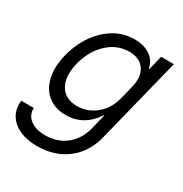

<svg xmlns="http://www.w3.org/2000/svg" viewBox="-191 -639 933 978"><g transform="rotate(30 275.5 -150.0)"><path d="M162.5 210Q70.8 210 20 166.2Q-30.8 122.5 -22.5 50H50.8Q50 92.5 82.1 117.1Q114.2 141.7 170 141.7Q241.7 141.7 292.1 101.3Q342.5 60.8 360 -10L380.8 -95H377.5Q346.7 -48.3 304.6 -24.2Q262.5 0 210 0Q145.8 0 104.2 -33.3Q62.5 -66.7 49.2 -126.2Q35.8 -185.8 55 -262.5Q74.2 -336.7 113.3 -392.1Q152.5 -447.5 206.2 -478.8Q260 -510 320.8 -510Q377.5 -510 414.2 -485Q450.8 -460 458.3 -415.8H461.7L482.5 -500H557.5L431.7 3.3Q407.5 100 336.2 155Q265 210 162.5 210ZM235.8 -68.3Q298.3 -68.3 346.7 -108.8Q395 -149.2 411.7 -216.7L430.8 -293.3Q447.5 -360 420 -400.8Q392.5 -441.7 329.2 -441.7Q259.2 -441.7 204.2 -390.4Q149.2 -339.2 127.5 -255Q106.7 -170.8 136.2 -119.6Q165.8 -68.3 235.8 -68.3Z"/></g></svg>

Font: Funnel Sans Light Light
Style: Italic
Weight: 300
Italic angle: -14.036°
Version: Version 1.000